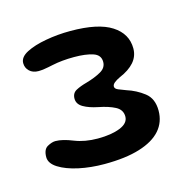

<svg xmlns="http://www.w3.org/2000/svg" viewBox="-55 -641 361 371"><g transform="rotate(-15 126.0 -455.0)"><path d="M112.5 -323Q85.5 -323 61.2 -328.2Q37 -333.5 22 -343Q7 -352.5 7 -365Q7 -380.5 16 -385.5Q25 -390.5 32 -390.5Q46 -390.5 66.5 -382.2Q87 -374 113 -374Q140 -374 157.5 -381Q175 -388 175 -401.5Q175 -415 162.2 -421.8Q149.5 -428.5 129 -432.5Q111.5 -436 100.2 -442.5Q89 -449 89 -460Q89 -471 97.8 -475.8Q106.5 -480.5 119.5 -484Q137 -489 149 -495.8Q161 -502.5 161 -514.5Q161 -528.5 146.5 -533.2Q132 -538 109 -538Q84.5 -538 65 -533.8Q45.5 -529.5 36 -529.5Q24.5 -529.5 17.8 -536Q11 -542.5 11 -552Q11 -564 26.5 -572Q42 -580 65.8 -584.2Q89.5 -588.5 115 -588.5Q170.5 -588.5 197.2 -571.2Q224 -554 224 -524.5Q224 -509 213.8 -497.2Q203.5 -485.5 184.5 -477.5Q177 -474 172.8 -470.5Q168.5 -467 168.5 -463Q168.5 -458.5 175 -455.8Q181.5 -453 190 -450Q209 -444 224.5 -432Q240 -420 240 -396Q240 -373 225.8 -356.8Q211.5 -340.5 183.2 -331.8Q155 -323 112.5 -323Z"/></g></svg>

Font: Gluten Medium
Style: Regular
Weight: 500
Designer: Tyler Finck
Foundry: Etcetera Type Company
Version: Version 1.300